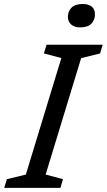

<svg xmlns="http://www.w3.org/2000/svg" viewBox="-40 -916 520 936"><path d="M259 -633 174 -655.5 187 -698H460.5L448 -655.5L355.5 -632.5L182.5 -65L267 -42.5L254.5 0H-19.5L-6.5 -42.5L86 -65ZM351 -782.5Q323 -782.5 307 -796.5Q291 -810.5 291 -834Q291 -861.5 309 -879Q327 -896.5 363 -896.5Q392 -896.5 407.5 -883.5Q423 -870.5 423 -846.5Q423 -818.5 405.2 -800.5Q387.5 -782.5 351 -782.5Z"/></svg>

Font: Newsreader 9pt
Style: Italic
Weight: 400
Italic angle: -17°
Designer: Hugues Gentile
Foundry: Production Type
Version: Version 1.003